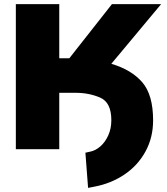

<svg xmlns="http://www.w3.org/2000/svg" viewBox="-20 -725 812 933"><path d="M395 17 418 12Q444 7 467.5 -13.5Q491 -34 506 -67Q521 -100 521 -141Q521 -227 467 -250.5Q413 -274 348 -274H268V0H57V-705H268V-442H317L524 -705H763L521 -415Q619 -386 671.5 -325Q724 -264 724 -140Q724 -56 686.5 12Q649 80 584 123.5Q519 167 439 182L408 188Z"/></svg>

Font: Nunito Sans Heavy
Style: Regular
Weight: 400
Designer: Vernon Adams
Foundry: Vernon Adams
Version: Version 2.500